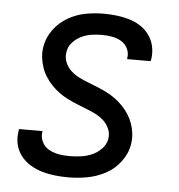

<svg xmlns="http://www.w3.org/2000/svg" viewBox="-45 -580 589 631"><g transform="rotate(5 250.0 -265.0)"><path d="M203 8Q180 8 158 5.5Q136 3 115.5 -3Q95 -9 77 -20Q59 -31 46 -47.5Q33 -64 28 -85.5Q23 -107 27 -129Q27 -131 27.5 -133Q28 -135 28 -136H106Q106 -136 105.5 -135Q105 -134 105 -133Q103 -121 106.5 -109.5Q110 -98 117 -89.5Q124 -81 134 -75.5Q144 -70 155.5 -67Q167 -64 178.5 -63Q190 -62 203 -62Q220 -62 238.5 -64.5Q257 -67 274.5 -74.5Q292 -82 306 -96.5Q320 -111 323 -129Q326 -147 319 -163Q312 -179 299.5 -190Q287 -201 272 -208.5Q257 -216 241 -222Q225 -228 209.5 -234.5Q194 -241 179 -248.5Q164 -256 150.5 -266Q137 -276 125.5 -288Q114 -300 105 -314Q96 -328 90.5 -344Q85 -360 83 -377.5Q81 -395 84 -413Q89 -443 108 -469Q127 -495 155 -511Q183 -527 213 -532.5Q243 -538 273 -538Q294 -538 315.5 -535.5Q337 -533 357 -527Q377 -521 394 -510Q411 -499 423 -482.5Q435 -466 439.5 -445.5Q444 -425 441 -403Q440 -401 440 -399.5Q440 -398 439 -396H362Q362 -397 362 -398Q362 -399 362 -400Q365 -416 357.5 -431Q350 -446 336.5 -454Q323 -462 306.5 -465Q290 -468 273 -468Q256 -468 238.5 -465.5Q221 -463 204.5 -455Q188 -447 175.5 -433Q163 -419 161 -401Q158 -384 164.5 -368Q171 -352 183.5 -340.5Q196 -329 211 -321.5Q226 -314 242 -308Q258 -302 273.5 -295.5Q289 -289 304 -281.5Q319 -274 332.5 -264Q346 -254 357.5 -242Q369 -230 378 -216Q387 -202 392.5 -186.5Q398 -171 400 -153.5Q402 -136 399 -118Q394 -87 373.5 -60Q353 -33 324 -18Q295 -3 264 2.5Q233 8 203 8Z"/></g></svg>

Font: Iosevka Curly Oblique
Style: Regular
Weight: 400
Italic angle: -9°
Monospace: yes
Designer: Belleve Invis
Foundry: Belleve Invis
Version: Version 11.1.0; ttfautohint (v1.8.3)